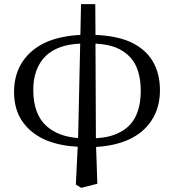

<svg xmlns="http://www.w3.org/2000/svg" viewBox="-20 -695 842 929"><path d="M444 -26Q513 -30 558 -54Q612 -81 637 -133Q661 -184 661 -255Q661 -326 638 -376Q614 -427 560 -456Q515 -480 442 -484ZM201 -424Q141 -364 141 -260Q141 -142 206 -84Q264 -34 358 -27L368 -484Q258 -479 201 -424ZM207 -15Q132 -46 90 -105Q48 -164 48 -250Q48 -336 90 -398Q132 -460 208 -493Q279 -522 369 -526L372 -675H441L442 -526Q540 -522 606 -494Q681 -461 717.5 -401Q754 -341 754 -258Q754 -175 713.5 -112.5Q673 -50 597 -17Q531 11 445 16L451 194L373 214L347 198L356 15Q273 11 207 -15Z"/></svg>

Font: Early Summer Mincho Screen
Style: Regular
Weight: 400
Designer: GuiWonder
Version: Version 1.002